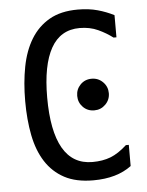

<svg xmlns="http://www.w3.org/2000/svg" viewBox="-51 -748 603 786"><g transform="rotate(-5 250.0 -355.0)"><path d="M458 -136V-49Q398 -4 301 -4Q230 -4 182.5 -29.5Q135 -55 105.5 -101Q76 -147 63.5 -211Q51 -275 51 -351Q51 -427 63.5 -492Q76 -557 105 -604.5Q134 -652 181 -679Q228 -706 298 -706Q343 -706 379 -696Q415 -686 446 -670V-579H434Q408 -599 374.5 -614.5Q341 -630 299 -630Q220 -630 181 -560.5Q142 -491 142 -358Q142 -220 182.5 -149.5Q223 -79 304 -79Q346 -79 378.5 -91.5Q411 -104 446 -136ZM330 -419Q357 -419 376 -400Q395 -381 395 -354Q395 -327 376 -308Q357 -289 330 -289Q302 -289 283.5 -308Q265 -327 265 -354Q265 -381 283.5 -400Q302 -419 330 -419Z"/></g></svg>

Font: D2Coding ligature
Style: Regular
Weight: 400
Monospace: yes
Designer: Yong-Rak Park; Jeong-Hwan Yoon; Sang-Min Lee;
Foundry: NHN Corporation
Version: Version 1.3.2; Build 20180524